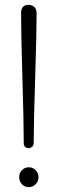

<svg xmlns="http://www.w3.org/2000/svg" viewBox="-20 -766 238 792"><path d="M131 -712Q131 -626 125 -443Q119 -260 119 -174Q119 -166 112.5 -160.5Q106 -155 98 -155Q90 -155 84 -160Q78 -165 78 -174Q78 -260 72.5 -442.5Q67 -625 67 -712Q67 -746 98 -746Q112 -746 121.5 -737Q131 -728 131 -712ZM99 -76Q115 -76 127 -64Q139 -52 139 -35Q139 -18 127 -6Q115 6 99 6Q82 6 70.5 -6Q59 -18 59 -35Q59 -52 70.5 -64Q82 -76 99 -76Z"/></svg>

Font: Dosis
Style: Light
Weight: 300
Designer: Edgar Tolentino, Pablo Impallari, Igino Marini
Foundry: Edgar Tolentino, Pablo Impallari, Igino Marini
Version: Version 1.007